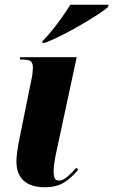

<svg xmlns="http://www.w3.org/2000/svg" viewBox="-20 -776 476 806"><path d="M167 10Q111 10 80 -17Q49 -44 49 -99Q49 -113 52 -138Q55 -163 65 -210L109 -428Q113 -445 115.5 -461.5Q118 -478 118 -493Q118 -511 109.5 -518.5Q101 -526 72 -526H63L65 -536H302L218 -145Q205 -87 205 -55Q205 -40 209 -29Q213 -18 228 -18Q245 -18 265 -36Q285 -54 301 -72L308 -63Q283 -33 251.5 -11.5Q220 10 167 10ZM159 -604Q178 -623 199.5 -649.5Q221 -676 241 -704.5Q261 -733 275 -756H436L433 -746Q421 -735 390.5 -715Q360 -695 320.5 -672Q281 -649 240.5 -628.5Q200 -608 168 -596H157Z"/></svg>

Font: Noto Serif Display ExtraCondensed Black
Style: Italic
Weight: 900
Width: 2
Italic angle: -12°
Designer: Monotype Design Team
Foundry: Monotype Imaging Inc.
Version: Version 2.009